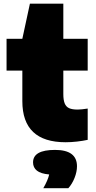

<svg xmlns="http://www.w3.org/2000/svg" viewBox="-20 -760 522 1040"><path d="M323 -377.5V-250.5Q323 -218 330.5 -199.8Q338 -181.5 354.5 -174Q371 -166.5 400.5 -166.5Q420.5 -166.5 455 -172V-2.5Q430 3 397.2 6.8Q364.5 10.5 335.5 10.5Q101 10.5 101 -212V-377.5H15.5V-550H101L142 -740H323V-550H455V-377.5ZM397 140.5Q397 170.5 383.8 203.8Q370.5 237 350 259.5H214.5Q239.5 216 246.5 185Q200.5 181 179.8 164.2Q159 147.5 159 119.5Q159 52 278 52Q397 52 397 140.5Z"/></svg>

Font: Encode Sans Semi Expanded Black
Style: Regular
Weight: 900
Width: 6
Designer: Multiple Designers
Foundry: Impallari Type
Version: Version 2.000